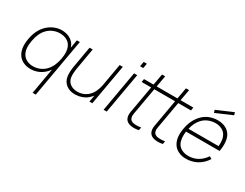

<svg xmlns="http://www.w3.org/2000/svg" viewBox="-96 -1411 2945 2309"><g transform="rotate(30 1376.0 -257.0)"><path d="M608.5 -562.5 465.5 250H422L484.5 -108.5Q477.5 -99 472.5 -92Q467.5 -85 463.5 -81Q423 -34 369 -9.2Q315 15.5 255 15.5Q196 15.5 149.5 -7.8Q103 -31 76 -76Q30 -154.5 53 -282.5Q74.5 -410 149 -487.5Q169 -508.5 193 -525.5Q217 -542.5 243 -554Q269 -565.5 296.5 -571.8Q324 -578 352 -578Q382 -578 409.8 -571.8Q437.5 -565.5 461 -553.5Q484.5 -541.5 503.2 -523.8Q522 -506 534.5 -483.5Q541 -470 548 -449L567.5 -562.5ZM518.5 -282.5Q538.5 -395.5 501 -460.5Q491 -478.5 475.8 -492.5Q460.5 -506.5 441.2 -515.8Q422 -525 399.2 -529.8Q376.5 -534.5 352 -534.5Q303.5 -534.5 258.5 -515.5Q213.5 -496.5 180 -460.5Q120.5 -398.5 100 -282.5Q79 -166.5 117.5 -104Q137.5 -67.5 176.2 -47.8Q215 -28 263.5 -28Q313 -28 358.5 -47.2Q404 -66.5 437.5 -103Q498 -167.5 518.5 -282.5Z M1205.5 -562.5 1106.5 0H1066L1082.5 -91.5Q1061.5 -66 1035.5 -43.5Q1004 -17.5 965.2 -4Q926.5 9.5 887.5 11.5Q884 12 879 12.2Q874 12.5 867 12.5Q797.5 12.5 749 -24Q697 -64.5 687.5 -131Q678.5 -197 696 -288.5L744 -562.5H787.5L740 -288.5Q724 -200 730 -146.5Q736.5 -92.5 779.5 -59.5Q820.5 -30 881.5 -30Q917.5 -30 950.8 -41.2Q984 -52.5 1012.5 -75Q1063 -115 1087.5 -183.5Q1100 -214.5 1107.5 -253L1161.5 -562.5Z M1437 -739.5 1425.5 -673H1381.5L1393 -739.5ZM1405.5 -562.5 1306.5 0H1263L1361.5 -562.5Z M1942 -186.5 1935 -148Q1930.5 -125 1930.5 -111.5Q1930.5 -98 1935 -85.5Q1940 -64.5 1957.2 -52Q1974.5 -39.5 1998.5 -37.5Q2010 -36.5 2018.5 -36Q2027 -35.5 2032.5 -35.5Q2066 -35.5 2093 -41.5L2086 0Q2054.5 7.5 2020 7.5Q2014.5 7.5 2006 6.8Q1997.5 6 1986 5Q1910 -5 1892 -65.5Q1888.5 -77.5 1887.2 -89.5Q1886 -101.5 1887 -114Q1888 -126.5 1890.8 -144.5Q1893.5 -162.5 1898.5 -186.5L1956.5 -518.5H1668L1609.5 -186.5L1602.5 -148Q1598.5 -125 1598.5 -111.5Q1598.5 -98 1602.5 -85.5Q1607.5 -64.5 1624.8 -52Q1642 -39.5 1666 -37.5Q1677.5 -36.5 1686.2 -36Q1695 -35.5 1700.5 -35.5Q1733 -35.5 1761 -41.5L1753.5 0Q1722 7.5 1688 7.5Q1682.5 7.5 1673.8 6.8Q1665 6 1653.5 5Q1577.5 -5 1559.5 -65.5Q1556 -77.5 1554.8 -89.5Q1553.5 -101.5 1554.5 -114Q1555.5 -126.5 1558.2 -144.5Q1561 -162.5 1566 -186.5L1624.5 -518.5H1492L1499.5 -562.5H1631.5L1660 -718.5H1703.5L1675.5 -562.5H1964L1992 -718.5H2036L2007.5 -562.5H2184.5L2177.5 -518.5H2000.5Z M2431.5 -631 2420 -667.5 2645 -764.5 2656.5 -728ZM2649.5 -155 2682.5 -134.5Q2634 -58 2558.5 -18.5Q2490.5 15.5 2413 15.5Q2353 15.5 2305.8 -7.8Q2258.5 -31 2232.5 -75Q2185.5 -153 2208.5 -281Q2230.5 -409.5 2305.5 -488.5Q2348 -534 2402.8 -556Q2457.5 -578 2518 -578Q2578.5 -578 2624.5 -556Q2670.5 -534 2699 -488.5Q2744 -410 2719 -268.5H2252.5Q2239 -162.5 2272 -102Q2293 -66 2332.2 -47Q2371.5 -28 2421 -28Q2491 -28 2548 -59.5Q2607.5 -92.5 2649.5 -155ZM2262 -312.5H2679.5Q2688 -410 2657.5 -460.5Q2647.5 -478.5 2632.5 -492.2Q2617.5 -506 2598.8 -515.2Q2580 -524.5 2558 -529.5Q2536 -534.5 2513 -534.5Q2463 -534.5 2416 -515.8Q2369 -497 2335.5 -460.5Q2282 -402.5 2262 -312.5Z"/></g></svg>

Font: Russisch Sans ExtraLight
Style: Italic
Weight: 200
Width: 4
Italic angle: -10°
Designer: Michael Sharanda (font) & Cristiano Sobral (main changes)
Foundry: Michael Sharanda
Version: Version 2.00;September 8, 2020;FontCreator 13.0.0.2681 64-bi